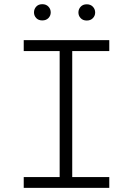

<svg xmlns="http://www.w3.org/2000/svg" viewBox="-20 -904 640 924"><path d="M94.2 -710.9H505.9V-658.2H327.6V-51.8H505.9V0H94.2V-51.8H267.1V-658.2H94.2ZM143.6 -844.2Q143.6 -860.4 154.3 -872.1Q165 -883.8 183.6 -883.8Q202.1 -883.8 213.1 -872.1Q224.1 -860.4 224.1 -844.2Q224.1 -828.6 213.1 -817.1Q202.1 -805.7 183.6 -805.7Q165 -805.7 154.3 -817.1Q143.6 -828.6 143.6 -844.2ZM357.4 -843.8Q357.4 -859.9 368.2 -871.6Q378.9 -883.3 397.5 -883.3Q416 -883.3 427 -871.6Q438 -859.9 438 -843.8Q438 -828.1 427 -816.7Q416 -805.2 397.5 -805.2Q378.9 -805.2 368.2 -816.7Q357.4 -828.1 357.4 -843.8Z"/></svg>

Font: Roboto Mono Light
Style: Regular
Weight: 300
Designer: Google
Version: Version 2.000985; 2015; ttfautohint (v1.3)